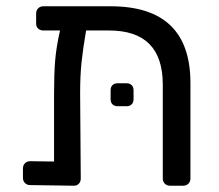

<svg xmlns="http://www.w3.org/2000/svg" viewBox="-20 -591 698 611"><path d="M586 -327V-23Q586 -13 579.5 -6.5Q573 0 563 0H521Q511 0 504.5 -6.5Q498 -13 498 -23V-322Q498 -494 327 -494H254Q244 -436 239.5 -393Q235 -350 235 -295L237 -23Q237 -13 231 -6.5Q225 0 215 0L76 -2Q66 -2 59.5 -8.5Q53 -15 53 -25V-55Q53 -65 59.5 -71.5Q66 -78 76 -78L152 -77V-291Q152 -355 155.5 -398Q159 -441 171 -494H118Q108 -494 101.5 -500Q95 -506 95 -516V-548Q95 -558 101.5 -564.5Q108 -571 118 -571H332Q586 -571 586 -327ZM332 -275V-304Q332 -314 338 -320Q344 -326 354 -326H383Q393 -326 399 -320Q405 -314 405 -304V-275Q405 -265 399 -259Q393 -253 383 -253H354Q344 -253 338 -259Q332 -265 332 -275Z"/></svg>

Font: Rubik
Style: Regular
Weight: 400
Designer: Hubert & Fischer
Foundry: Hubert & Fischer
Version: Version 1.100